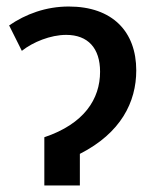

<svg xmlns="http://www.w3.org/2000/svg" viewBox="-20 -569 473 589"><path d="M191 -549C121 -549 59 -526 8 -491L47 -413C81 -440 135 -462 183 -462C250 -462 287 -421 287 -349C287 -265 238 -189 116 -148V0H225V-97C351 -161 398 -256 398 -353C398 -472 325 -549 191 -549Z"/></svg>

Font: Noto Sans Thai Medium
Style: Regular
Weight: 500
Designer: Monotype Design Team
Foundry: Monotype Imaging Inc.
Version: Version 1.901